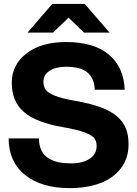

<svg xmlns="http://www.w3.org/2000/svg" viewBox="-20 -946 697 978"><path d="M335 12.2Q190.9 12.2 107.7 -54.7Q24.4 -121.6 23.9 -241.2H178.2Q178.7 -204.1 191.9 -178.2Q205.1 -152.3 228.8 -138.7Q252.4 -125 279.3 -119.4Q306.2 -113.8 340.8 -113.8Q400.9 -113.8 436.5 -137Q472.2 -160.2 472.2 -202.1Q472.2 -226.1 460.7 -241.5Q449.2 -256.8 411.6 -271.2Q374 -285.6 303.2 -297.9Q165 -321.3 102.5 -374.8Q40 -428.2 40 -524.9Q40 -616.2 115.2 -674.1Q190.4 -731.9 316.9 -731.9Q458 -731.9 534.4 -668Q610.8 -604 615.2 -488.8H462.9Q460 -548.8 424.6 -577.4Q389.2 -606 316.9 -606Q264.2 -606 232.7 -585.4Q201.2 -564.9 201.2 -529.8Q201.2 -505.4 212.2 -489.5Q223.1 -473.6 258.5 -459Q293.9 -444.3 358.9 -433.1Q438 -419.4 491.7 -399.9Q545.4 -380.4 576.9 -352.5Q608.4 -324.7 621.6 -290.8Q634.8 -256.8 634.8 -210.9Q634.8 -139.2 595.2 -88.1Q555.7 -37.1 489 -12.5Q422.4 12.2 335 12.2ZM120.1 -779.8 246.1 -925.8H412.1L538.1 -779.8H408.2L329.1 -856L250 -779.8Z"/></svg>

Font: Aspekta 400
Style: Bold
Weight: 700
Designer: Ivo Dolenc
Version: Version 2.000